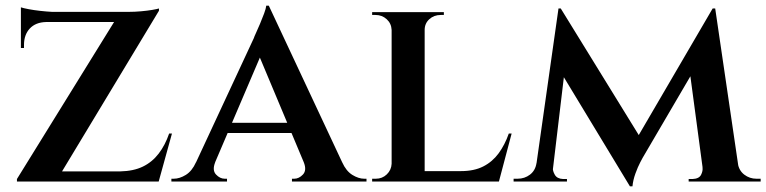

<svg xmlns="http://www.w3.org/2000/svg" viewBox="-20 -643 2714 680"><path d="M543 -613Q543 -613 543 -609Q543 -605 543 -605L178 0H40V-9L384 -565H54V-601H437Q457 -601 479.5 -603Q502 -605 519.5 -608Q537 -611 543 -613ZM540 -36 533 0H106V-36ZM589 -170 542 0H372L406 -36Q453 -37 486 -53Q519 -69 542 -99Q565 -129 579 -170ZM54 -567H143V-565Q106 -564 85.5 -542Q65 -520 65 -484V-473H54ZM54 -617Q63 -614 81.5 -610.5Q100 -607 122.5 -604.5Q145 -602 164 -601L54 -591Z M932 -623 1221 -6H1082L887 -471ZM742 -68Q731 -40 745 -25Q759 -10 776 -10H784V0H587V-10Q587 -10 591 -10Q595 -10 595 -10Q616 -10 638 -23.5Q660 -37 674 -68ZM932 -623 935 -520 714 -3H644L879 -508Q880 -512 886.5 -526Q893 -540 901 -559Q909 -578 915.5 -595.5Q922 -613 923 -623ZM1029 -208V-172H770V-208ZM1056 -68H1192Q1206 -37 1228 -23.5Q1250 -10 1270 -10Q1270 -10 1274 -10Q1278 -10 1278 -10V0H1014V-10H1022Q1039 -10 1053 -25Q1067 -40 1056 -68Z M1484 -600V0H1367V-600ZM1729 -37 1745 0H1482V-37ZM1792 -170 1747 0H1581L1613 -37Q1659 -37 1691.5 -53.5Q1724 -70 1746 -100Q1768 -130 1782 -170ZM1369 -63 1376 0H1298V-10Q1298 -10 1304.5 -10Q1311 -10 1311 -10Q1334 -10 1350 -25.5Q1366 -41 1367 -63ZM1481 -537V-600H1552V-590Q1552 -590 1546.5 -590Q1541 -590 1541 -590Q1517 -590 1500.5 -575Q1484 -560 1484 -537ZM1369 -537H1367Q1366 -560 1349.5 -575Q1333 -590 1310 -590Q1309 -590 1303.5 -590Q1298 -590 1298 -590V-600H1369Z M2504 -613 2513 -523 2256 -84Q2256 -84 2247.5 -68Q2239 -52 2230.5 -28.5Q2222 -5 2220 17H2211L2180 -58ZM1899 -65V0H1799V-10Q1799 -10 1806 -10Q1813 -10 1813 -10Q1838 -10 1857 -24.5Q1876 -39 1880 -65ZM1938 -50Q1937 -38 1945 -24Q1953 -10 1974 -9H1988V0H1929L1933 -50ZM1958 -613H1966L1996 -529L1933 0H1871ZM1966 -613 2255 -144 2211 17 1944 -424ZM2513 -613 2603 0H2475L2420 -411L2504 -613ZM2573 -65H2593Q2597 -39 2616 -24.5Q2635 -10 2659 -10Q2659 -10 2666.5 -10Q2674 -10 2674 -10V0H2573ZM2468 -50H2474L2478 0H2419V-9H2433Q2456 -10 2463 -24Q2470 -38 2468 -50Z"/></svg>

Font: Cinzel SemiBold
Style: Regular
Weight: 600
Designer: Natanael Gama
Version: Version 2.000